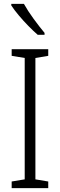

<svg xmlns="http://www.w3.org/2000/svg" viewBox="-20 -967 309 987"><path d="M228 0H40V-34L107 -45V-669L40 -680V-714H228V-680L162 -669V-45L228 -34ZM103 -947Q123 -911 153 -870Q183 -829 209 -798V-788H174Q152 -807 126 -833.5Q100 -860 76.5 -888Q53 -916 38 -939V-947Z"/></svg>

Font: Noto Sans Gurmukhi UI Condensed Light
Style: Regular
Weight: 300
Width: 3
Designer: Jelle Bosma - Monotype Design Team
Foundry: Monotype Imaging Inc.
Version: Version 2.004; ttfautohint (v1.8.4.7-5d5b)